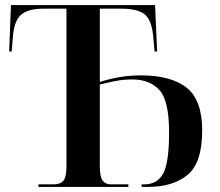

<svg xmlns="http://www.w3.org/2000/svg" viewBox="-20 -734 863 754"><path d="M131 0H484V-10H415Q394 -10 383 -25Q372 -40 372 -81V-402Q403 -410 434 -416Q465 -422 500 -422Q567 -422 605.5 -381Q644 -340 644 -214Q644 -96 621 -53Q598 -10 546 -10H536V0H561Q660 0 717 -47.5Q774 -95 774 -222Q774 -341 713 -389.5Q652 -438 533 -438Q486 -438 443.5 -430Q401 -422 372 -412V-700H456Q524 -700 551 -675.5Q578 -651 583 -577L587 -532H597L589 -714H23L16 -532H26L30 -582Q34 -649 61 -674.5Q88 -700 152 -700H241V-81Q241 -40 229.5 -25Q218 -10 190 -10H131Z"/></svg>

Font: Noto Serif Display Semi
Style: Regular
Weight: 600
Designer: Monotype Design Team
Foundry: Monotype Imaging Inc.
Version: Version 1.900